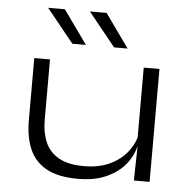

<svg xmlns="http://www.w3.org/2000/svg" viewBox="-51 -745 802 809"><g transform="rotate(5 350.0 -340.5)"><path d="M147 -477.5V-221.5Q147 -168 164.5 -127.5Q182 -87 221.8 -64.5Q261.5 -42 329 -42Q390.5 -42 436.5 -63.2Q482.5 -84.5 511 -120.8Q539.5 -157 548.5 -201L560.5 -150.5H547Q539 -108 509.5 -70.5Q480 -33 429.5 -9.8Q379 13.5 307.5 13.5Q224 13.5 174.2 -14Q124.5 -41.5 102.5 -92.5Q80.5 -143.5 80.5 -213.5V-477.5ZM610 -477.5V0H543.5L546.5 -149L543.5 -156.5V-477.5ZM191 -693.5 292 -552V-551.5H235L121 -692.5V-693.5ZM367.5 -693.5 468.5 -552V-551.5H411.5L298 -692V-693.5Z"/></g></svg>

Font: Anek Latin Expanded Light
Style: Regular
Weight: 300
Width: 7
Designer: Yesha Goshar
Foundry: Ek Type
Version: Version 1.003